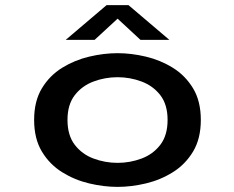

<svg xmlns="http://www.w3.org/2000/svg" viewBox="-20 -720 915 751"><path d="M440 11Q386 11 329 -2.5Q272 -16 223 -46.5Q174 -77 143.8 -127.2Q113.5 -177.5 113.5 -251Q113.5 -324.5 143.8 -374.5Q174 -424.5 223 -454.8Q272 -485 329 -498.5Q386 -512 440 -512Q493.5 -512 550.5 -498.5Q607.5 -485 656.2 -454.8Q705 -424.5 735.2 -374.5Q765.5 -324.5 765.5 -251Q765.5 -177.5 735.2 -127.2Q705 -77 656.2 -46.5Q607.5 -16 550.5 -2.5Q493.5 11 440 11ZM440 -83Q488.5 -83 533.5 -99.8Q578.5 -116.5 607 -153.5Q635.5 -190.5 635.5 -251Q635.5 -311 607 -347.8Q578.5 -384.5 533.5 -401.2Q488.5 -418 440 -418Q391 -418 346 -401.2Q301 -384.5 272.5 -347.8Q244 -311 244 -251Q244 -190.5 272.5 -153.5Q301 -116.5 346 -99.8Q391 -83 440 -83ZM237 -564 397 -700H482.5L642.5 -564H529.5L440 -647L350 -564Z"/></svg>

Font: Trispace SemiExpanded Medium
Style: Regular
Weight: 500
Width: 6
Designer: Tyler Finck
Foundry: Etcetera Type Company
Version: Version 1.210; ttfautohint (v1.8.3)